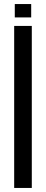

<svg xmlns="http://www.w3.org/2000/svg" viewBox="-20 -928 227 948"><path d="M50 0V-800H137V0ZM53 -842V-908H134V-842Z"/></svg>

Font: Big Shoulders Display SemiBold
Style: Regular
Weight: 600
Designer: Patric King
Foundry: XO Type Co
Version: Version 1.000; ttfautohint (v1.8.2)